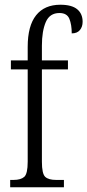

<svg xmlns="http://www.w3.org/2000/svg" viewBox="-20 -791 369 811"><path d="M23 0V-31H37Q68 -31 82.5 -44Q97 -57 97 -108V-498H26V-536H97V-593Q97 -682 132.5 -726.5Q168 -771 235 -771Q283 -771 306 -752Q329 -733 329 -699Q329 -678 317.5 -664Q306 -650 283 -650Q283 -687 273 -711.5Q263 -736 231 -736Q190 -736 173.5 -698Q157 -660 157 -598V-536H267V-498H157V-108Q157 -57 171 -44Q185 -31 217 -31H250V0Z"/></svg>

Font: Noto Serif Ethiopic ExtraCondensed Light
Style: Regular
Weight: 300
Width: 2
Designer: Monotype Design Team
Foundry: Monotype Imaging Inc.
Version: Version 2.102; ttfautohint (v1.8.4.7-5d5b)